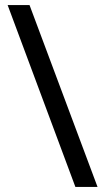

<svg xmlns="http://www.w3.org/2000/svg" viewBox="-20 -734 412 754"><path d="M96 -714 363 0H276L10 -714Z"/></svg>

Font: Noto Sans Nushu
Style: Regular
Weight: 400
Designer: Lisa Huang
Foundry: Lisa Huang
Version: Version 1.003; ttfautohint (v1.8.4.7-5d5b)